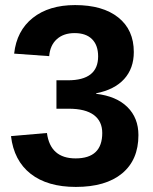

<svg xmlns="http://www.w3.org/2000/svg" viewBox="-20 -718 596 749"><path d="M520 -190.9Q520 -94.2 456.3 -41.5Q392.6 11.2 275.9 11.2Q165 11.2 99.6 -40Q34.2 -91.3 22.9 -187L163.1 -199.2Q176.3 -100.1 274.9 -100.1Q378.9 -100.1 378.9 -199.2Q378.9 -245.1 345.9 -269.5Q313 -293.9 248 -293.9H200.2V-404.8H245.1Q362.8 -404.8 362.8 -498Q362.8 -541.5 339.1 -565.2Q315.4 -588.9 271 -588.9Q228 -588.9 201.7 -565.2Q175.3 -541.5 171.9 -499L35.2 -508.8Q44.9 -598.1 107.9 -648.2Q170.9 -698.2 272.9 -698.2Q380.9 -698.2 441.4 -649.9Q502 -601.6 502 -515.1Q502 -451.2 464.4 -409.7Q426.8 -368.2 355 -354V-352.1Q434.1 -342.8 477.1 -300.3Q520 -257.8 520 -190.9Z"/></svg>

Font: Libra Sans Modern
Style: Bold
Weight: 700
Foundry: Stefan Peev, Context Ltd
Version: Version 1.000